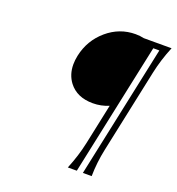

<svg xmlns="http://www.w3.org/2000/svg" viewBox="-134 -851 885 960"><g transform="rotate(20 308.5 -371.0)"><path d="M333.5 0Q363.8 -73.2 379.4 -146.5L424.8 -361.3Q384.8 -344.2 340.3 -344.2Q255.9 -344.2 212.9 -400.4Q183.1 -439.9 183.1 -493.7Q183.1 -516.6 188.5 -542Q207 -628.4 273.4 -685.5Q339.8 -742.2 424.8 -742.2Q448.7 -742.2 469.2 -737.3H617.2Q586.9 -664.1 571.3 -590.8L477.1 -146.5Q461.4 -73.2 460.4 0H413.6L563.5 -706.1H531.2L381.3 0Z"/></g></svg>

Font: Classica
Style: Book Oblique
Weight: 400
Italic angle: -12°
Designer: Wojciech Kalinowski "wmk69" (wmk69@o2.pl)
Foundry: Wojciech Kalinowski "wmk69" (wmk69@o2.pl)
Version: Version 2.1.1; 2021-05-14